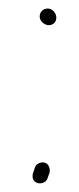

<svg xmlns="http://www.w3.org/2000/svg" viewBox="-20 -467 184 450"><path d="M57 -60C56 -55 56 -50 58 -46C64 -34 85 -34 91 -48L96 -62C97 -67 97 -71 95 -76C89 -92 67 -88 62 -75ZM73 -428C73 -418 84 -408 94 -408C105 -408 112 -415 112 -426C112 -436 103 -447 92 -447C81 -447 73 -439 73 -428Z"/></svg>

Font: Stray Cat
Style: SuExt
Weight: 400
Version: Version 1.0